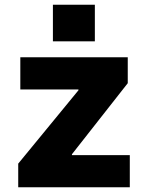

<svg xmlns="http://www.w3.org/2000/svg" viewBox="-20 -786 622 806"><path d="M202.1 -766V-612.6H378.2V-766ZM56.5 0H524.9V-134.9H282V-138.5L516.3 -436.8V-545.5H65.3V-410.5H309.3V-407L56.5 -99.1Z"/></svg>

Font: TID UI Extra Bold
Style: Regular
Weight: 800
Designer: The TID Project Authors
Foundry: Bakken & Bæck
Version: Version 1.001;hotconv 1.0.109;makeotfexe 2.5.65596